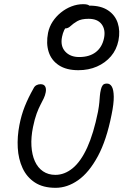

<svg xmlns="http://www.w3.org/2000/svg" viewBox="-20 -889 599 919"><path d="M246 10Q186 10 147 -15.5Q108 -41 88 -84.5Q68 -128 65 -181.5Q62 -235 73 -291Q82 -338 98.5 -379.5Q115 -421 140 -465Q145 -476 154 -481Q163 -486 174 -486Q190 -486 196 -475.5Q202 -465 199 -448Q196 -432 189.5 -418.5Q183 -405 174 -388Q165 -371 155.5 -345.5Q146 -320 138 -281Q128 -232 130.5 -190Q133 -148 147 -117Q161 -86 186 -69Q211 -52 245 -52Q289 -52 328 -84Q367 -116 397.5 -183Q428 -250 449 -354Q454 -382 455.5 -399Q457 -416 458 -430Q459 -444 463 -461Q466 -474 472 -481.5Q478 -489 492 -489Q507 -489 515.5 -474Q524 -459 524.5 -426Q525 -393 514 -340Q490 -218 448 -140.5Q406 -63 354 -26.5Q302 10 246 10ZM355 -553Q298 -553 262 -576.5Q226 -600 213 -640.5Q200 -681 210 -732Q216 -761 232 -785.5Q248 -810 271.5 -829Q295 -848 322.5 -858.5Q350 -869 378 -869Q401 -869 408 -861.5Q415 -854 412 -839Q410 -829 400.5 -822Q391 -815 371 -808Q325 -793 304.5 -770.5Q284 -748 277 -713Q268 -669 292 -642.5Q316 -616 359 -616Q408 -616 438.5 -639.5Q469 -663 478 -707Q486 -747 466.5 -773Q447 -799 404 -799Q369 -799 349.5 -787.5Q330 -776 318 -764.5Q306 -753 293 -753Q280 -753 274.5 -757Q269 -761 272 -775Q280 -811 316 -836.5Q352 -862 410 -862Q463 -862 497 -839.5Q531 -817 543.5 -779Q556 -741 547 -695Q538 -651 511 -619.5Q484 -588 444 -570.5Q404 -553 355 -553Z"/></svg>

Font: Shantell Sans Light
Style: Italic
Weight: 300
Italic angle: -11°
Designer: Stephen Nixon, Anya Danilova, Shantell Martin
Foundry: Arrow Type
Version: Version 1.008;[ac192a2d6]